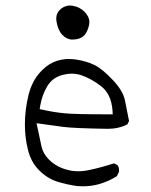

<svg xmlns="http://www.w3.org/2000/svg" viewBox="-20 -673 540 685"><path d="M297.4 -582Q298.8 -588.9 298.8 -594.7Q298.8 -613.8 281.2 -631.3Q263.7 -648.9 238.8 -652.3Q234.4 -653.3 228.3 -653.3Q222.2 -653.3 214.8 -650.9Q202.6 -647 192.9 -637.2Q180.7 -625 180.7 -606.9Q180.7 -600.6 182.4 -592Q184.1 -583.5 187 -574.7Q193.4 -557.6 203.1 -547.9Q217.8 -533.2 235.8 -531.7Q265.6 -531.7 280.3 -546.4Q291.5 -558.1 297.4 -582ZM368.2 -265.1Q246.6 -265.1 208.3 -269Q169.9 -272.9 133.8 -281.2L121.6 -283.7L123.5 -295.9Q129.9 -333.5 147.9 -364.3Q167.5 -397.5 205.6 -406.2Q220.7 -410.2 235.4 -410.2Q255.9 -410.2 274.9 -402.8Q306.2 -391.6 339.8 -366.2Q377 -337.9 381.3 -279.3L382.3 -265.1ZM252 -460.4Q239.3 -462.4 230.7 -462.4Q222.2 -462.4 217.3 -462.4Q182.6 -460 156.2 -443.4Q139.2 -432.6 123 -415Q94.2 -383.3 82 -335Q68.8 -282.2 68.8 -228.5Q68.8 -182.6 79.6 -139.2Q90.3 -94.7 119.4 -65.7Q148.4 -36.6 182.6 -25.6Q216.8 -14.6 254.4 -9.3Q265.1 -8.3 275.4 -8.3Q304.7 -8.3 331.5 -15.6Q366.7 -25.4 397 -44.4L404.3 -59.6Q404.8 -63 404.8 -65.9Q404.8 -76.7 398.9 -84L386.7 -90.3Q341.8 -75.7 302.7 -67.4Q279.3 -62 259.5 -62Q239.7 -62 223.1 -66.4Q182.1 -76.2 154.8 -103.5Q133.8 -124.5 127.9 -151.1Q122.1 -177.7 110.4 -233.4Q168 -225.1 206.1 -220.2Q244.1 -215.3 364.3 -213.4Q403.8 -213.4 434.6 -229.5L440.4 -241.2L425.8 -314.9Q418.5 -350.1 381.8 -388.2Q344.7 -427.7 316.4 -441.4Q288.1 -455.1 252 -460.4Z"/></svg>

Font: NaikaiFont
Style: ExtraLight
Weight: 200
Version: Version 1.89